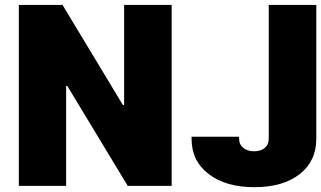

<svg xmlns="http://www.w3.org/2000/svg" viewBox="-20 -756 1307 781"><path d="M1014.6 5.4C1092.3 5.4 1153.8 -12.2 1199.2 -47.9C1244.1 -83 1266.6 -130.9 1266.6 -191.4V-735.8H1073.2V-191.4C1073.2 -158.7 1048.3 -140.6 1013.7 -140.6C978.5 -140.6 952.6 -159.7 952.6 -191.4V-199.7H759.3V-191.4C759.3 -131.3 782.2 -84 828.6 -48.3C874.5 -12.7 936.5 5.4 1014.6 5.4ZM484.9 -328.6H480L234.4 -735.8H56.6V0H249V-406.2H253.9L499.5 0H678.2V-735.8H484.9Z"/></svg>

Font: Estedad Black
Style: Regular
Weight: 900
Designer: Amin Abedi
Version: Version 7.3